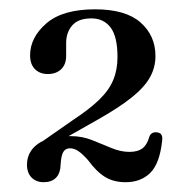

<svg xmlns="http://www.w3.org/2000/svg" viewBox="-20 -732 398 402"><path d="M79.5 -422 63 -432 132.5 -480.5Q167.5 -503.5 188 -523.5Q208.5 -543.5 217.2 -564.8Q226 -586 226 -612.5Q226 -655.5 211.5 -674.5Q197 -693.5 171.5 -693.5Q144 -693.5 131.2 -678.8Q118.5 -664 118.5 -642V-615Q118.5 -597 108 -587Q97.5 -577 80 -577Q63.5 -577 53.2 -587.2Q43 -597.5 43 -616Q43 -653.5 77 -683Q111 -712.5 179 -712.5Q243 -712.5 274.2 -685Q305.5 -657.5 305.5 -614.5Q305.5 -591 294 -570.2Q282.5 -549.5 255.8 -528Q229 -506.5 182 -480ZM36.5 -387Q36.5 -414 59 -430.5Q81.5 -447 128 -447Q151.5 -447 172.5 -438.8Q193.5 -430.5 213 -422.2Q232.5 -414 251 -414Q268 -414 277.8 -421Q287.5 -428 292.5 -445Q294 -450.5 298.2 -453Q302.5 -455.5 307 -455Q322 -454.5 319.5 -437.5Q314.5 -390 294.8 -370.2Q275 -350.5 243 -350.5Q218 -350.5 200 -361.5Q182 -372.5 164.5 -396.5Q153 -409.5 144.2 -415.5Q135.5 -421.5 126.5 -421.5Q117 -421.5 112.5 -413.8Q108 -406 107 -388.5Q106.5 -369 97.2 -359.8Q88 -350.5 71.5 -350.5Q56 -350.5 46.2 -360.2Q36.5 -370 36.5 -387Z"/></svg>

Font: Fraunces 28pt
Style: Regular
Weight: 400
Version: Version 1.000;[b76b70a41]